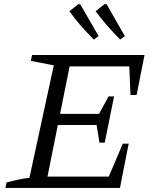

<svg xmlns="http://www.w3.org/2000/svg" viewBox="-20 -926 752 946"><path d="M7 0 12 -27Q42 -35 70.5 -41Q99 -47 125 -50L245 -604L132 -626L138 -655H692L653 -458H623L617 -599H323L276 -365H468L515 -451H542L496 -223H470L456 -310H265L214 -56H516L585 -218H614L571 0ZM442 -731Q402 -772 373.5 -805Q345 -838 322 -871L367 -906L376 -904L466 -748ZM572 -731Q532 -772 503.5 -805Q475 -838 451 -871L496 -906L506 -904L595 -748Z"/></svg>

Font: Piazzolla Thin
Style: Italic
Weight: 400
Italic angle: -11.3°
Version: Version 2.005